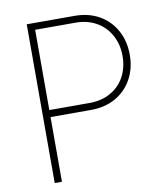

<svg xmlns="http://www.w3.org/2000/svg" viewBox="-80 -775 733 842"><g transform="rotate(-10 286.5 -353.5)"><path d="M95.7 -707H308.6Q370.6 -707 418 -680.2Q465.3 -653.3 491.5 -605.5Q517.6 -557.6 517.6 -497.1Q517.6 -437 491.5 -389.4Q465.3 -341.8 418 -314.9Q370.6 -288.1 308.6 -288.1H127.9V0H95.7ZM307.6 -319.3Q360.4 -319.3 400.9 -342Q441.4 -364.7 463.4 -405.3Q485.4 -445.8 485.4 -497.1Q485.4 -548.8 463.1 -589.8Q440.9 -630.9 400.6 -653.8Q360.4 -676.8 307.6 -676.8H127.9V-319.3Z"/></g></svg>

Font: Pretendard JP Thin
Style: Regular
Weight: 100
Designer: Base glyphs from Inter by Rasmus Andersson; Hangeul glyphs from Noto Sans CJK(Source Han Sans) by Jang Soo-young and Kan
Foundry: Kil Hyung-jin
Version: Version 1.309